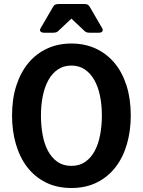

<svg xmlns="http://www.w3.org/2000/svg" viewBox="-20 -921 712 957"><path d="M631.8 -345.2Q631.8 -268.6 612.5 -202.4Q593.3 -136.2 555.7 -87.6Q518.1 -39.1 462.9 -11.5Q407.7 16.1 335.9 16.1Q264.2 16.1 208.7 -11.5Q153.3 -39.1 116 -87.6Q78.6 -136.2 59.3 -202.4Q40 -268.6 40 -345.2Q40 -428.2 61.5 -494.6Q83 -561 121.8 -607.4Q160.6 -653.8 215.1 -679Q269.5 -704.1 335.9 -704.1Q402.3 -704.1 457 -679Q511.7 -653.8 550.5 -607.4Q589.4 -561 610.6 -494.6Q631.8 -428.2 631.8 -345.2ZM487.8 -345.2Q487.8 -397.5 478.5 -442.9Q469.2 -488.3 450.2 -522Q431.2 -555.7 402.6 -575Q374 -594.2 335.9 -594.2Q297.4 -594.2 268.8 -575Q240.2 -555.7 221.4 -522Q202.6 -488.3 193.4 -442.9Q184.1 -397.5 184.1 -345.2Q184.1 -294.9 192.4 -249.3Q200.7 -203.6 219 -169.2Q237.3 -134.8 266.1 -114.5Q294.9 -94.2 335.9 -94.2Q376.5 -94.2 405.3 -114.5Q434.1 -134.8 452.4 -169.2Q470.7 -203.6 479.2 -249.3Q487.8 -294.9 487.8 -345.2ZM490.2 -778.8Q494.1 -772.5 490.5 -765.1Q486.8 -757.8 470.2 -757.8H430.7Q420.9 -757.8 414.1 -759.3Q407.2 -760.7 401.9 -766.1L335.9 -828.1L270 -766.1Q264.6 -760.7 257.6 -759.3Q250.5 -757.8 240.7 -757.8H201.7Q193.4 -757.8 188.5 -759.8Q183.6 -761.7 181.4 -764.9Q179.2 -768.1 179.4 -771.7Q179.7 -775.4 181.6 -778.8L244.6 -887.2Q249 -895 255.1 -897.9Q261.2 -900.9 272 -900.9H399.9Q410.6 -900.9 416.7 -897.9Q422.9 -895 427.2 -887.2Z"/></svg>

Font: New Telegraph
Style: Bold
Weight: 700
Designer: Frank Baranowski
Foundry: Frank Baranowski
Version: Version 3.001